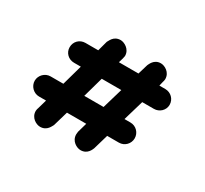

<svg xmlns="http://www.w3.org/2000/svg" viewBox="-87 -476 652 612"><g transform="rotate(30 238.5 -170.0)"><path d="M189 -142 210 -217H282L260 -142ZM265 14C291 14 298 -9 300 -13L316 -68H359C380 -68 396 -85 396 -105C396 -125 380 -142 359 -142H337L359 -217H402C422 -217 439 -233 439 -253C439 -274 422 -290 402 -290H380L384 -307C385 -308 386 -316 386 -317C386 -342 363 -354 349 -354C323 -354 316 -330 314 -327L303 -290H231L236 -307C236 -308 238 -316 238 -317C238 -342 214 -354 201 -354C174 -354 168 -330 165 -327L155 -290H108C87 -290 71 -274 71 -253C71 -233 87 -217 108 -217H133L112 -142H65C45 -142 28 -125 28 -105C28 -85 45 -68 65 -68H91L81 -33C80 -32 79 -24 79 -23C79 2 102 14 116 14C142 14 149 -9 152 -13L168 -68H239L229 -33C229 -32 228 -24 228 -23C228 2 251 14 265 14Z"/></g></svg>

Font: LS
Style: Regular
Weight: 400
Designer: BSozoo
Foundry: BSozoo
Version: Version 001.000